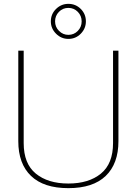

<svg xmlns="http://www.w3.org/2000/svg" viewBox="-20 -962 710 997"><path d="M335 -942Q373 -942 399.5 -915.5Q426 -889 426 -851Q426 -814 399.5 -787Q373 -760 335 -760Q298 -760 271 -787Q244 -814 244 -851Q244 -889 271 -915.5Q298 -942 335 -942ZM335 -781Q364 -781 384 -801.5Q404 -822 404 -851Q404 -880 384 -900.5Q364 -921 335 -921Q306 -921 286 -900.5Q266 -880 266 -851Q266 -822 286.5 -801.5Q307 -781 335 -781ZM567 -219V-699H595V-229Q595 -112 529 -48.5Q463 15 335 15Q207 15 141 -48.5Q75 -112 75 -229V-699H103V-219Q103 -112 166 -60.5Q229 -9 335 -9Q441 -9 504 -60.5Q567 -112 567 -219Z"/></svg>

Font: Prompt Thin
Style: Regular
Weight: 100
Designer: Katatrad Team
Foundry: CadsonDemak
Version: Version 1.030